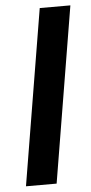

<svg xmlns="http://www.w3.org/2000/svg" viewBox="-53 -760 376 792"><g transform="rotate(-5 135.0 -364.0)"><path d="M269.5 -727.5 148.9 0H22L142.6 -727.5Z"/></g></svg>

Font: Inter SemiBold
Style: Italic
Weight: 600
Italic angle: -9.3988°
Designer: Rasmus Andersson
Foundry: rsms
Version: Version 4.001;git-66647c0bb